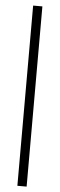

<svg xmlns="http://www.w3.org/2000/svg" viewBox="-60 -751 298 951"><g transform="rotate(5 88.5 -275.0)"><path d="M65 173V-723H111V173Z"/></g></svg>

Font: Archivo ExtraCondensed Thin
Style: Regular
Weight: 250
Width: 2
Designer: Hector Gatti
Foundry: Omnibus-Type
Version: Version 2.001